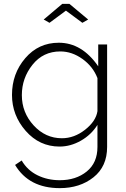

<svg xmlns="http://www.w3.org/2000/svg" viewBox="-20 -750 652 993"><path d="M236 -632 206 -649 302 -730H339L436 -649L406 -632L321 -695ZM288 8Q184 8 113 -73Q42 -154 42 -259Q42 -369 110.5 -449Q179 -529 284 -529Q404 -529 488 -407V-520H534V10Q534 111 463.5 167Q393 223 289 223Q130 223 58 103L92 80Q122 131 174 156.5Q226 182 289 182Q373 182 428.5 137Q484 92 484 10V-104Q452 -53 398.5 -22.5Q345 8 288 8ZM300 -35Q364 -35 420 -79Q476 -123 484 -175V-346Q461 -406 406.5 -445Q352 -484 292 -484Q203 -484 148 -415Q93 -346 93 -258Q93 -168 154 -101.5Q215 -35 300 -35Z"/></svg>

Font: Raleway
Style: Light
Weight: 300
Designer: Matt McInerney, Pablo Impallari, Rodrigo Fuenzalida
Foundry: Matt McInerney, Pablo Impallari, Rodrigo Fuenzalida
Version: Version 3.000